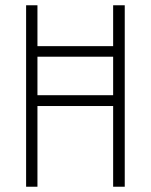

<svg xmlns="http://www.w3.org/2000/svg" viewBox="-20 -708 573 728"><path d="M79 0V-688H122V-533H409V-688H453V0H409V-306H122V0ZM122 -347H409V-493H122Z"/></svg>

Font: Saira Condensed ExtraLight
Style: Regular
Weight: 250
Width: 3
Designer: Hector Gatti with collaboration of the Omnibus-Type team
Foundry: Omnibus-Type
Version: Version 1.101